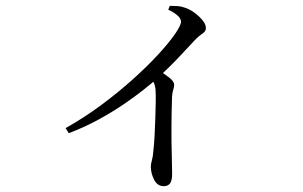

<svg xmlns="http://www.w3.org/2000/svg" viewBox="-20 -582 1040 660"><path d="M558.4 -548.6 563.6 -561.9Q576.9 -561.6 589.8 -561Q602.7 -560.4 616.8 -555.2Q633.3 -549.8 649.6 -537.5Q665.9 -525.2 676.8 -511.6Q687.7 -497.9 687.7 -486.4Q687.7 -477.9 683.5 -473.3Q679.4 -468.7 671.8 -463.6Q664.2 -458.5 653.2 -447.7Q628.9 -421.9 595.9 -386.5Q562.9 -351.2 518.3 -310.8Q502.9 -296.8 473.7 -273.6Q444.6 -250.4 405.4 -223.7Q366.2 -196.9 318.3 -170.8Q270.3 -144.6 216.4 -124.1L205.5 -141.6Q268.9 -177.1 328.1 -221Q387.2 -264.9 437.1 -309.8Q487 -354.6 524.1 -395Q561.1 -435.4 581.7 -465.2Q602.2 -495 602.2 -507.3Q602.2 -519.1 588.4 -530.3Q574.6 -541.6 558.4 -548.6ZM492.5 -320.6 520.4 -345Q542.8 -329.5 560.7 -316Q578.6 -302.6 578.6 -290.7Q578.6 -282.6 575.5 -273.6Q572.4 -264.5 571.4 -249.5Q569.6 -195.4 569.4 -142.4Q569.2 -89.5 570.5 -47.5Q571.7 -5.5 571.7 16.3Q571.7 38.3 564.6 48.2Q557.5 58 542.7 58Q521.1 58 509.8 35.7Q498.5 13.5 498.5 -8.5Q498.5 -18.7 502.2 -31.4Q505.9 -44 507.1 -62.8Q509.7 -84.6 511.3 -114.4Q512.9 -144.3 513.9 -175.2Q514.9 -206 515.3 -231.1Q515.7 -256.2 514.9 -269.2Q514.1 -284.7 509.7 -295.4Q505.3 -306.2 492.5 -320.6Z"/></svg>

Font: Noto Serif JP
Style: Regular
Weight: 200
Designer: Ryoko NISHIZUKA 西塚涼子 (kana & ideographs); Frank Grießhammer (Latin, Greek & Cyrillic); Wenlong ZHANG 张文龙 (bopomofo); San
Foundry: Adobe
Version: Version 2.001;hotconv 1.1.0;makeotfexe 2.6.0